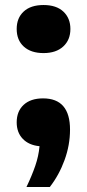

<svg xmlns="http://www.w3.org/2000/svg" viewBox="-20 -575 348 765"><path d="M85.5 170Q107 125 120.5 85.8Q134 46.5 137.5 7.5Q95 3.5 70.8 -21.8Q46.5 -47 46.5 -87.5Q46.5 -131.5 74.2 -157.2Q102 -183 151.5 -183Q259 -183 259 -58.5Q259 3 237.2 62.8Q215.5 122.5 178.5 170ZM153.5 -363.5Q103.5 -363.5 75 -389.2Q46.5 -415 46.5 -459.5Q46.5 -503.5 74.5 -529.2Q102.5 -555 153.5 -555Q204.5 -555 232.5 -528.8Q260.5 -502.5 260.5 -459.5Q260.5 -416 232 -389.8Q203.5 -363.5 153.5 -363.5Z"/></svg>

Font: Encode Sans Expanded
Style: Bold
Weight: 700
Width: 7
Designer: Multiple Designers
Foundry: Impallari Type
Version: Version 3.000; ttfautohint (v1.8.3) -l 8 -r 50 -G 200 -x 14 